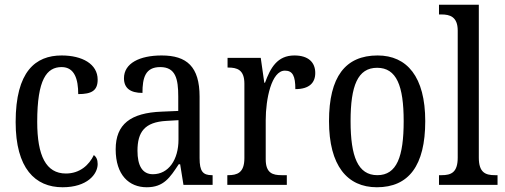

<svg xmlns="http://www.w3.org/2000/svg" viewBox="-20 -780 2130 810"><path d="M244 10C348 10 392 -45 392 -88C392 -107 386 -118 376 -126C356 -84 317 -48 258 -48C174 -48 137 -123 137 -266C137 -445 177 -497 240 -497C295 -497 310 -445 310 -383C367 -383 392 -398 392 -444C392 -510 327 -546 240 -546C130 -546 46 -479 46 -265C46 -70 128 10 244 10Z M599 10C671 10 697 -31 734 -87H740L754 0H877V-41H874C836 -41 822 -57 822 -113V-372C822 -499 768 -546 662 -546C569 -546 503 -513 503 -450C503 -408 530 -388 581 -388C581 -452 593 -497 656 -497C721 -497 732 -447 732 -373V-312L662 -309C531 -304 468 -256 468 -150C468 -41 525 10 599 10ZM625 -45C580 -45 560 -82 560 -144C560 -223 590 -265 682 -270L733 -273V-191C733 -106 691 -45 625 -45Z M939 0H1190V-41H1168C1131 -41 1101 -49 1101 -108V-273C1101 -362 1125 -482 1182 -482C1215 -482 1226 -459 1226 -404C1285 -404 1310 -431 1310 -472C1310 -517 1281 -546 1222 -546C1150 -546 1121 -494 1098 -431H1095L1080 -536H940V-495H943C980 -495 1011 -486 1011 -427V-113C1011 -50 980 -41 942 -41H939Z M1570 10C1704 10 1774 -81 1774 -269C1774 -456 1697 -546 1573 -546C1437 -546 1368 -456 1368 -269C1368 -81 1445 10 1570 10ZM1572 -41C1490 -41 1459 -119 1459 -269C1459 -418 1489 -494 1571 -494C1653 -494 1683 -418 1683 -269C1683 -119 1654 -41 1572 -41Z M1832 0H2079V-41H2068C2028 -41 2000 -52 2000 -115V-760H1832V-719H1843C1877 -719 1911 -710 1911 -651V-115C1911 -52 1883 -41 1843 -41H1832Z"/></svg>

Font: Noto Serif Myanmar Condensed
Style: Regular
Weight: 400
Width: 3
Designer: Ben Mitchell and the Monotype Design Team
Foundry: Monotype Imaging Inc.
Version: Version 2.106